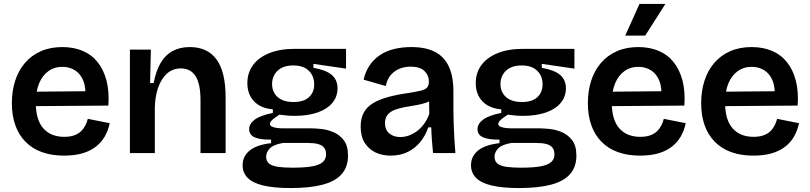

<svg xmlns="http://www.w3.org/2000/svg" viewBox="-20 -774 4096 971"><path d="M304 13Q240 13 191 -5Q142 -23 108 -58Q74 -93 57 -142Q40 -191 40 -252Q40 -313 56.5 -365Q73 -417 106 -455.5Q139 -494 186.5 -515Q234 -536 295 -536Q352 -536 397.5 -517Q443 -498 473.5 -460Q504 -422 518.5 -367Q533 -312 528 -240L121 -237V-310L452 -313L411 -272Q416 -328 402 -364Q388 -400 360 -418Q332 -436 296 -436Q255 -436 224.5 -414Q194 -392 177.5 -352Q161 -312 161 -255Q161 -168 199 -125Q237 -82 305 -82Q334 -82 355 -89.5Q376 -97 389.5 -110Q403 -123 411.5 -139.5Q420 -156 424 -173L535 -151Q527 -114 510 -84Q493 -54 464.5 -32Q436 -10 396.5 1.5Q357 13 304 13Z M637 0V-313V-523H743L739 -354H757Q769 -416 792.5 -456Q816 -496 853 -516Q890 -536 940 -536Q1029 -536 1075 -473.5Q1121 -411 1121 -280V0H994V-267Q994 -350 969 -389Q944 -428 895 -428Q853 -428 824 -401.5Q795 -375 779.5 -330Q764 -285 763 -228V0Z M1450 177Q1365 177 1311 164Q1257 151 1232 125Q1207 99 1207 62Q1207 16 1243 -13Q1279 -42 1351 -50V-68Q1296 -67 1268 -79.5Q1240 -92 1240 -121Q1240 -148 1268 -169Q1296 -190 1360 -203V-221Q1299 -226 1265 -261.5Q1231 -297 1231 -354Q1231 -405 1258.5 -443.5Q1286 -482 1340 -504.5Q1394 -527 1471 -527H1730V-427L1565 -451V-431Q1629 -420 1658 -395Q1687 -370 1687 -327Q1687 -286 1661.5 -254.5Q1636 -223 1587 -205.5Q1538 -188 1468 -188Q1454 -188 1438.5 -189Q1423 -190 1393 -194Q1371 -180 1358 -168.5Q1345 -157 1345 -147Q1345 -139 1355 -134Q1365 -129 1380 -127Q1395 -125 1410 -125H1551Q1571 -125 1602.5 -122Q1634 -119 1665.5 -106Q1697 -93 1718.5 -65Q1740 -37 1740 13Q1740 70 1708 106.5Q1676 143 1611.5 160Q1547 177 1450 177ZM1460 74Q1523 74 1560 67Q1597 60 1613 45Q1629 30 1629 7Q1629 -15 1619 -27Q1609 -39 1593.5 -44Q1578 -49 1562 -50Q1546 -51 1535 -51H1411Q1364 -43 1345 -24Q1326 -5 1326 19Q1326 42 1342 54Q1358 66 1388 70Q1418 74 1460 74ZM1464 -258Q1516 -258 1542.5 -282.5Q1569 -307 1569 -347Q1569 -389 1542 -416Q1515 -443 1463 -443Q1412 -443 1384 -416.5Q1356 -390 1356 -348Q1356 -322 1368.5 -301.5Q1381 -281 1405 -269.5Q1429 -258 1464 -258Z M1955 13Q1912 13 1878 -3.5Q1844 -20 1824 -52.5Q1804 -85 1804 -134Q1804 -176 1820 -205Q1836 -234 1867 -252.5Q1898 -271 1943.5 -283.5Q1989 -296 2048 -304Q2084 -310 2106 -315Q2128 -320 2138.5 -330Q2149 -340 2149 -361Q2149 -393 2126.5 -415Q2104 -437 2056 -437Q2028 -437 2002 -427Q1976 -417 1957 -395.5Q1938 -374 1931 -339L1819 -371Q1828 -412 1849 -443Q1870 -474 1901 -495Q1932 -516 1972.5 -526Q2013 -536 2060 -536Q2132 -536 2179 -512Q2226 -488 2249.5 -438.5Q2273 -389 2273 -312V-214Q2273 -180 2274.5 -143.5Q2276 -107 2278 -70.5Q2280 -34 2283 0H2170Q2167 -29 2164.5 -62Q2162 -95 2161 -130H2146Q2133 -91 2107 -58Q2081 -25 2043 -6Q2005 13 1955 13ZM2004 -81Q2025 -81 2046 -88Q2067 -95 2087 -109.5Q2107 -124 2123.5 -146Q2140 -168 2151 -198L2150 -279L2174 -276Q2157 -262 2133 -254Q2109 -246 2081 -241.5Q2053 -237 2026 -232Q1999 -227 1976.5 -218.5Q1954 -210 1940.5 -194Q1927 -178 1927 -151Q1927 -118 1948.5 -99.5Q1970 -81 2004 -81Z M2605 177Q2520 177 2466 164Q2412 151 2387 125Q2362 99 2362 62Q2362 16 2398 -13Q2434 -42 2506 -50V-68Q2451 -67 2423 -79.5Q2395 -92 2395 -121Q2395 -148 2423 -169Q2451 -190 2515 -203V-221Q2454 -226 2420 -261.5Q2386 -297 2386 -354Q2386 -405 2413.5 -443.5Q2441 -482 2495 -504.5Q2549 -527 2626 -527H2885V-427L2720 -451V-431Q2784 -420 2813 -395Q2842 -370 2842 -327Q2842 -286 2816.5 -254.5Q2791 -223 2742 -205.5Q2693 -188 2623 -188Q2609 -188 2593.5 -189Q2578 -190 2548 -194Q2526 -180 2513 -168.5Q2500 -157 2500 -147Q2500 -139 2510 -134Q2520 -129 2535 -127Q2550 -125 2565 -125H2706Q2726 -125 2757.5 -122Q2789 -119 2820.5 -106Q2852 -93 2873.5 -65Q2895 -37 2895 13Q2895 70 2863 106.5Q2831 143 2766.5 160Q2702 177 2605 177ZM2615 74Q2678 74 2715 67Q2752 60 2768 45Q2784 30 2784 7Q2784 -15 2774 -27Q2764 -39 2748.5 -44Q2733 -49 2717 -50Q2701 -51 2690 -51H2566Q2519 -43 2500 -24Q2481 -5 2481 19Q2481 42 2497 54Q2513 66 2543 70Q2573 74 2615 74ZM2619 -258Q2671 -258 2697.5 -282.5Q2724 -307 2724 -347Q2724 -389 2697 -416Q2670 -443 2618 -443Q2567 -443 2539 -416.5Q2511 -390 2511 -348Q2511 -322 2523.5 -301.5Q2536 -281 2560 -269.5Q2584 -258 2619 -258Z M3217 13Q3153 13 3104 -5Q3055 -23 3021 -58Q2987 -93 2970 -142Q2953 -191 2953 -252Q2953 -313 2969.5 -365Q2986 -417 3019 -455.5Q3052 -494 3099.5 -515Q3147 -536 3208 -536Q3265 -536 3310.5 -517Q3356 -498 3386.5 -460Q3417 -422 3431.5 -367Q3446 -312 3441 -240L3034 -237V-310L3365 -313L3324 -272Q3329 -328 3315 -364Q3301 -400 3273 -418Q3245 -436 3209 -436Q3168 -436 3137.5 -414Q3107 -392 3090.5 -352Q3074 -312 3074 -255Q3074 -168 3112 -125Q3150 -82 3218 -82Q3247 -82 3268 -89.5Q3289 -97 3302.5 -110Q3316 -123 3324.5 -139.5Q3333 -156 3337 -173L3448 -151Q3440 -114 3423 -84Q3406 -54 3377.5 -32Q3349 -10 3309.5 1.5Q3270 13 3217 13ZM3243 -594H3142L3214 -754H3345Z M3790 13Q3726 13 3677 -5Q3628 -23 3594 -58Q3560 -93 3543 -142Q3526 -191 3526 -252Q3526 -313 3542.5 -365Q3559 -417 3592 -455.5Q3625 -494 3672.5 -515Q3720 -536 3781 -536Q3838 -536 3883.5 -517Q3929 -498 3959.5 -460Q3990 -422 4004.5 -367Q4019 -312 4014 -240L3607 -237V-310L3938 -313L3897 -272Q3902 -328 3888 -364Q3874 -400 3846 -418Q3818 -436 3782 -436Q3741 -436 3710.5 -414Q3680 -392 3663.5 -352Q3647 -312 3647 -255Q3647 -168 3685 -125Q3723 -82 3791 -82Q3820 -82 3841 -89.5Q3862 -97 3875.5 -110Q3889 -123 3897.5 -139.5Q3906 -156 3910 -173L4021 -151Q4013 -114 3996 -84Q3979 -54 3950.5 -32Q3922 -10 3882.5 1.5Q3843 13 3790 13Z"/></svg>

Font: Bricolage Grotesque 24pt SemiBold
Style: Regular
Weight: 600
Designer: Mathieu Triay
Foundry: Atelier Triay
Version: Version 1.001;gftools[0.9.33.dev8+g029e19f]